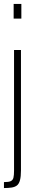

<svg xmlns="http://www.w3.org/2000/svg" viewBox="-21 -763 175 971"><path d="M48 -669V-743H87V-669ZM-1 188V158Q23 158 33.5 153Q44 148 47 135.5Q50 123 50 101V-510H85V99Q85 130 80 148.5Q75 167 64.5 175Q54 183 37.5 185.5Q21 188 -1 188Z"/></svg>

Font: Saira UltraCondensed Thin
Style: Regular
Weight: 250
Width: 1
Designer: Hector Gatti with collaboration of the Omnibus-Type team
Foundry: Omnibus-Type
Version: Version 1.101